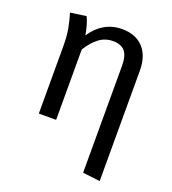

<svg xmlns="http://www.w3.org/2000/svg" viewBox="-137 -643 861 959"><g transform="rotate(20 294.0 -163.0)"><path d="M502 -374V213L410 202V-365Q410 -421 389 -444Q368 -467 327 -467Q285 -467 253 -443Q221 -419 193 -374V0H101V-357Q101 -410 94 -449Q87 -488 75 -527L159 -539Q177 -501 186 -446Q214 -490 255.5 -514.5Q297 -539 349 -539Q421 -539 461.5 -495.5Q502 -452 502 -374Z"/></g></svg>

Font: Fira GO
Style: Regular
Weight: 400
Designer: Carrois Corporate
Foundry: Carrois Corporate GbR
Version: Version 0.300